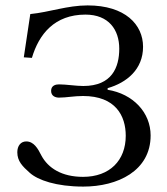

<svg xmlns="http://www.w3.org/2000/svg" viewBox="-20 -678 618 710"><path d="M44 -115C44 -82 63 -63 90 -39C120 -12 188 12 288 12C415 12 537 -46 537 -177C537 -262 472 -331 378 -346V-352C448 -372 509 -421 509 -505C509 -587 443 -658 304 -658C229 -658 163 -633 92 -626L68 -466L98 -464C124 -552 182 -624 296 -624C382 -624 421 -568 421 -498C421 -429 394 -360 288 -360C261 -360 225 -366 198 -366C186 -366 169 -362 169 -342C169 -322 186 -317 198 -317C225 -317 254 -323 287 -323C408 -323 445 -249 445 -176C445 -85 386 -24 287 -24C209 -24 158 -56 133 -103C120 -129 105 -155 77 -155C57 -155 44 -139 44 -115Z"/></svg>

Font: Libertinus Serif Display
Style: Regular
Weight: 400
Designer: Philipp H. Poll, Khaled Hosny
Foundry: Caleb Maclennan
Version: Version 7.050;RELEASE